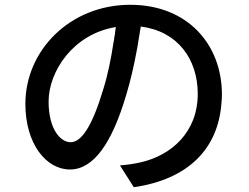

<svg xmlns="http://www.w3.org/2000/svg" viewBox="-20 -746 1040 802"><path d="M183 -322C183 -446 284 -604 464 -633C462 -623 461 -613 460 -603L458 -593C457 -588 457 -583 456 -578L454 -568C444 -501 430 -432 411 -372C365 -218 320 -152 275 -152C232 -152 183 -207 183 -322ZM906 -320V-325C906 -332 906 -339 907 -346V-347ZM907 -351C907 -560 764 -726 524 -726C273 -726 86 -536 86 -312C86 -145 173 -38 272 -38C371 -38 448 -148 508 -352C526 -412 540 -474 551 -534L553 -544C558 -575 563 -605 568 -635C722 -616 806 -499 806 -354C806 -193 695 -97 568 -68C542 -62 515 -58 481 -55L539 36C767 3 891 -125 905 -315L907 -347V-351Z"/></svg>

Font: Glow Sans SC Normal Medium
Style: Regular
Weight: 600
Designer: Ryoko NISHIZUKA (kana, bopomofo & ideographs); Paul D. Hunt (Latin, Greek & Cyrillic); Sandoll Communications, Soo-young
Version: Version 0.93